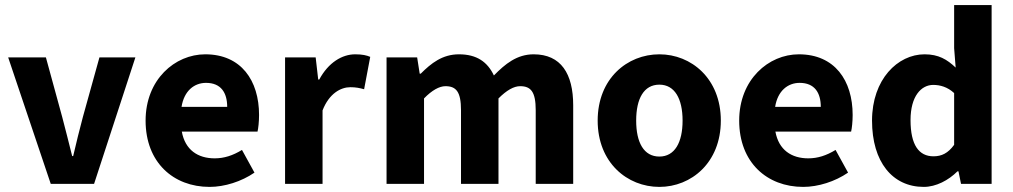

<svg xmlns="http://www.w3.org/2000/svg" viewBox="-20 -721 3974 753"><path d="M179 0H349L511 -496H370L305 -262C292 -213 279 -161 267 -109H263C250 -161 237 -213 224 -262L160 -496H12Z M802 12C861 12 927 -9 978 -44L929 -133C893 -111 859 -100 822 -100C756 -100 706 -133 693 -205H990C993 -217 996 -244 996 -270C996 -405 926 -508 785 -508C666 -508 551 -409 551 -248C551 -84 660 12 802 12ZM692 -302C702 -365 742 -396 788 -396C847 -396 871 -357 871 -302Z M1098 0H1245V-288C1271 -355 1317 -379 1354 -379C1375 -379 1390 -376 1408 -371L1432 -498C1418 -504 1401 -508 1373 -508C1322 -508 1268 -476 1232 -409H1228L1218 -496H1098Z M1496 0H1643V-335C1674 -367 1703 -383 1727 -383C1769 -383 1788 -361 1788 -289V0H1935V-335C1967 -367 1995 -383 2020 -383C2062 -383 2081 -361 2081 -289V0H2228V-308C2228 -432 2180 -508 2073 -508C2007 -508 1961 -470 1917 -425C1892 -478 1850 -508 1780 -508C1715 -508 1671 -473 1630 -432H1626L1616 -496H1496Z M2566 12C2691 12 2807 -83 2807 -248C2807 -413 2691 -508 2566 -508C2440 -508 2324 -413 2324 -248C2324 -83 2440 12 2566 12ZM2566 -107C2505 -107 2475 -162 2475 -248C2475 -334 2505 -389 2566 -389C2626 -389 2657 -334 2657 -248C2657 -162 2626 -107 2566 -107Z M3130 12C3189 12 3255 -9 3306 -44L3257 -133C3221 -111 3187 -100 3150 -100C3084 -100 3034 -133 3021 -205H3318C3321 -217 3324 -244 3324 -270C3324 -405 3254 -508 3113 -508C2994 -508 2879 -409 2879 -248C2879 -84 2988 12 3130 12ZM3020 -302C3030 -365 3070 -396 3116 -396C3175 -396 3199 -357 3199 -302Z M3603 12C3651 12 3700 -14 3735 -49H3739L3749 0H3869V-701H3722V-532L3728 -456C3694 -488 3661 -508 3606 -508C3501 -508 3400 -410 3400 -248C3400 -86 3480 12 3603 12ZM3641 -108C3584 -108 3551 -152 3551 -250C3551 -344 3593 -388 3640 -388C3667 -388 3696 -380 3722 -356V-153C3698 -120 3673 -108 3641 -108Z"/></svg>

Font: Giro Sans Regular
Style: Bold
Weight: 700
Designer: Paul D. Hunt
Foundry: Adobe Systems Incorporated
Version: Version 1.000;PS 1.0;hotconv 1.0.88;makeotf.lib2.5.647800